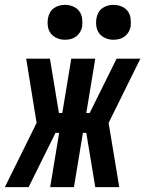

<svg xmlns="http://www.w3.org/2000/svg" viewBox="-62 -772 599 792"><path d="M-42 0 89 -265 46 -530H144L181 -306H195L232 -530H331L294 -306H308L419 -530H517L386 -265L430 0H331L294 -224H280L243 0H145L182 -224H167L56 0ZM406 -608Q389 -608 373.5 -614.5Q358 -621 348 -633.5Q338 -646 335.5 -663Q333 -680 336 -697Q338 -709 344 -720Q350 -731 360.5 -738.5Q371 -746 383 -749Q395 -752 406 -752Q423 -752 439 -745.5Q455 -739 464.5 -726.5Q474 -714 476.5 -697Q479 -680 477 -663Q475 -651 468.5 -640Q462 -629 452 -621.5Q442 -614 430 -611Q418 -608 406 -608ZM206 -608Q189 -608 173.5 -614.5Q158 -621 148 -633.5Q138 -646 135.5 -663Q133 -680 136 -697Q138 -709 144 -720Q150 -731 160.5 -738.5Q171 -746 183 -749Q195 -752 206 -752Q223 -752 239 -745.5Q255 -739 264.5 -726.5Q274 -714 276.5 -697Q279 -680 277 -663Q275 -651 268.5 -640Q262 -629 252 -621.5Q242 -614 230 -611Q218 -608 206 -608Z"/></svg>

Font: Iosevka Curly XBdObl
Style: Regular
Weight: 800
Italic angle: -9°
Monospace: yes
Designer: Belleve Invis
Foundry: Belleve Invis
Version: Version 11.1.0; ttfautohint (v1.8.3)